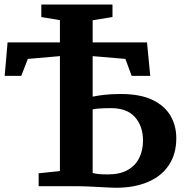

<svg xmlns="http://www.w3.org/2000/svg" viewBox="-20 -836 832 862"><path d="M500 7Q491 7 469.8 6Q448.5 5 422 3.5Q395.5 2 371 1Q346.5 0 331.5 0H153.5V-58L249 -68V-584L105 -571.5L75.5 -495.5H1L14 -645.5H249V-745.5L165.5 -759.5V-815.5H485V-759.5L396 -745V-645.5H640L654.5 -495.5H571L543 -571.5L396 -584V-402Q413 -406 445.5 -410Q478 -414 521.5 -414Q609.5 -414 664.5 -387.5Q719.5 -361 745.5 -316.2Q771.5 -271.5 771.5 -215.5Q771.5 -144.5 738 -94.5Q704.5 -44.5 643.5 -18.8Q582.5 7 500 7ZM465.5 -53Q517.5 -53 552.2 -72.2Q587 -91.5 604.5 -125.8Q622 -160 622 -204.5Q622 -269.5 586.2 -310Q550.5 -350.5 478.5 -350.5Q453 -350.5 431 -349.2Q409 -348 396 -345V-59.5Q408.5 -56 424.2 -54.5Q440 -53 465.5 -53Z"/></svg>

Font: Merriweather 24pt
Style: Bold
Weight: 700
Designer: Eben Sorkin
Foundry: Eben Sorkin
Version: Version 2.100